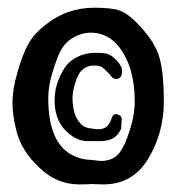

<svg xmlns="http://www.w3.org/2000/svg" viewBox="-20 -487 462 503"><path d="M166 -384.8Q142.6 -370.1 128.9 -331.1Q106.4 -272.5 106.4 -229.5Q106.4 -97.7 187.5 -73.2Q199.2 -69.3 213.9 -68.4Q215.8 -68.4 215.8 -68.4Q218.8 -68.4 229.5 -66.9Q240.2 -65.4 245.1 -65.4Q262.7 -65.4 275.9 -72.3Q289.1 -79.1 297.4 -93.3Q305.7 -107.4 308.1 -112.8Q310.5 -118.2 314.5 -129.9Q333 -179.7 333 -221.7Q333 -311.5 291 -365.2Q261.7 -401.4 217.8 -401.4Q191.4 -401.4 166 -384.8ZM409.2 -220.7Q409.2 -139.6 368.7 -71.8Q328.1 -3.9 251 -3.9Q246.1 -3.9 235.8 -4.4Q225.6 -4.9 219.7 -4.9Q207 -3.9 187.5 -3.9Q129.9 -3.9 85 -45.9Q35.2 -91.8 22.5 -146.5Q12.7 -184.6 12.7 -217.8Q12.7 -253.9 25.4 -295.9Q38.1 -342.8 53.7 -371.1Q69.3 -399.4 101.6 -423.8Q156.2 -466.8 227.5 -466.8Q272.5 -466.8 293 -459.5Q313.5 -452.1 335.9 -429.7Q379.9 -385.7 394.5 -346.2Q409.2 -306.6 409.2 -220.7ZM299.8 -300.8Q299.8 -280.3 284.2 -280.3Q279.3 -280.3 275.9 -282.7Q272.5 -285.2 268.6 -290.5Q264.6 -295.9 261.7 -297.9Q259.8 -299.8 253.9 -305.7Q248 -311.5 242.2 -313.5Q236.3 -315.4 226.6 -315.4Q218.8 -315.4 212.4 -313.5Q206.1 -311.5 201.7 -308.6Q197.3 -305.7 193.4 -301.8Q189.5 -297.9 187.5 -294.4Q185.5 -291 184.1 -287.6Q182.6 -284.2 181.6 -282.2L180.7 -280.3Q169.9 -251 169.9 -230.5Q169.9 -215.8 172.4 -203.1Q174.8 -190.4 178.2 -182.6Q181.6 -174.8 186.5 -168.5Q191.4 -162.1 195.8 -158.7Q200.2 -155.3 205.6 -153.3Q210.9 -151.4 214.4 -150.9Q217.8 -150.4 220.7 -150.4L224.6 -149.4Q245.1 -146.5 254.9 -152.3Q266.6 -158.2 273.4 -179.7Q277.3 -190.4 288.6 -187Q299.8 -183.6 298.8 -173.8Q297.9 -153.3 297.4 -149.9Q296.9 -146.5 290 -137.7Q277.3 -117.2 240.2 -117.2H226.6H210Q178.7 -117.2 150.9 -146Q123 -174.8 123 -224.6Q123 -235.4 125 -248.5Q127 -261.7 134.3 -280.3Q141.6 -298.8 152.3 -313.5Q163.1 -328.1 183.6 -338.4Q204.1 -348.6 230.5 -348.6Q253.9 -348.6 263.2 -345.2Q272.5 -341.8 284.2 -330.1Q299.8 -314.5 299.8 -300.8Z"/></svg>

Font: LPEducational
Style: Medium
Weight: 500
Designer: Based on Essays1743, by John Stracke, which says:

Based on the typeface in a 1743 English translation of the essays of 
Version: Version 001.204